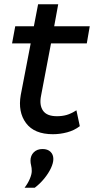

<svg xmlns="http://www.w3.org/2000/svg" viewBox="-20 -625 444 907"><path d="M230 9Q142 9 103 -43.5Q64 -96 78 -176L125 -420H37L52 -501H140L160 -605H255L236 -501H404L390 -420H221L174 -173Q165 -129 183 -102.5Q201 -76 249 -76Q274 -76 295 -82Q316 -88 341 -104L357 -29Q331 -9 297.5 0Q264 9 230 9ZM96 262Q112 241 121 219.5Q130 198 130 183Q130 168 127 156.5Q124 145 124 134Q124 110 139.5 94.5Q155 79 181 79Q205 79 218.5 92Q232 105 232 126Q232 145 220.5 169.5Q209 194 189 218.5Q169 243 144 262Z"/></svg>

Font: Livvic Medium
Style: Italic
Weight: 500
Italic angle: -10°
Designer: Jacques Le Bailly, Baron von Fonthausen
Version: Version 1.001; ttfautohint (v1.8.2)